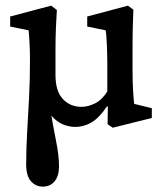

<svg xmlns="http://www.w3.org/2000/svg" viewBox="-20 -449 586 691"><path d="M462.9 -75.2 526.4 -59.6V-24.4L385.7 10.7L367.2 -2L368.2 -65.4L365.2 -66.4Q336.9 -24.4 309.1 -8.3Q281.2 7.8 251 7.8Q233.4 7.8 213.9 1.5Q194.3 -4.9 176.8 -20.5Q159.2 -36.1 147.5 -62.5L159.2 -67.4Q170.9 4.9 181.6 57.6Q192.4 110.4 192.4 150.4Q192.4 183.6 176.8 203.1Q161.1 222.7 133.8 222.7Q108.4 222.7 91.3 203.1Q74.2 183.6 74.2 142.6Q74.2 87.9 77.6 28.3Q81.1 -31.2 84.5 -95.7Q87.9 -160.2 87.9 -229.5Q87.9 -265.6 86.4 -293Q85 -320.3 83 -339.8L16.6 -353.5V-389.6L164.1 -428.7L184.6 -413.1Q182.6 -383.8 181.2 -347.7Q179.7 -311.5 179.7 -270.5V-178.7Q179.7 -121.1 206.1 -92.8Q232.4 -64.5 273.4 -64.5Q296.9 -64.5 322.3 -77.1Q347.7 -89.8 366.2 -120.1V-229.5Q366.2 -252.9 365.2 -273.4Q364.3 -293.9 363.3 -311Q362.3 -328.1 360.4 -339.8L293.9 -353.5V-389.6L440.4 -428.7L460 -414.1Q459 -387.7 458 -355.5Q457 -323.2 457 -273.4V-201.2Q457 -153.3 459 -122.1Q460.9 -90.8 462.9 -75.2Z"/></svg>

Font: Crimson Pro ExtraLight Medium
Style: Regular
Weight: 500
Version: Version 1.002